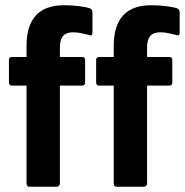

<svg xmlns="http://www.w3.org/2000/svg" viewBox="-20 -711 704 731"><path d="M91 0Q87 0 84 -3.5Q81 -7 81 -12V-385H26Q14 -385 14 -397V-483Q14 -494 26 -494H81V-536Q81 -613 116.5 -652Q152 -691 223 -691Q255 -691 282 -687.5Q309 -684 323 -679Q332 -674 332 -665V-587Q332 -572 318 -578Q305 -581 290 -584.5Q275 -588 258 -588Q232 -588 220 -574Q208 -560 208 -530V-494H292Q304 -494 304 -483V-397Q304 -385 292 -385H208V-12Q208 -7 204.5 -3.5Q201 0 196 0ZM423 0Q419 0 416 -3.5Q413 -7 413 -12V-385H358Q346 -385 346 -397V-483Q346 -494 358 -494H413V-536Q413 -613 448.5 -652Q484 -691 555 -691Q587 -691 614 -687.5Q641 -684 655 -679Q664 -674 664 -665V-587Q664 -572 650 -578Q637 -581 622 -584.5Q607 -588 590 -588Q564 -588 552 -574Q540 -560 540 -530V-494H624Q636 -494 636 -483V-397Q636 -385 624 -385H540V-12Q540 -7 536.5 -3.5Q533 0 528 0Z"/></svg>

Font: Sofia Sans Condensed ExtraBold
Style: Regular
Weight: 800
Designer: Botio Nikoltchev, Ani Petrova
Foundry: lettersoup
Version: Version 4.101